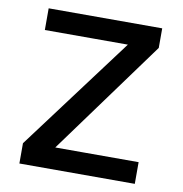

<svg xmlns="http://www.w3.org/2000/svg" viewBox="-76 -739 772 811"><g transform="rotate(10 309.5 -333.5)"><path d="M60 0V-87L448 -606L473 -574H68V-667H555V-583L180 -69L153 -93H555V0Z"/></g></svg>

Font: Maven Pro Medium
Style: Regular
Weight: 500
Designer: Joe Prince
Foundry: Joe Prince
Version: Version 2.103